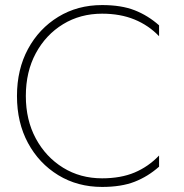

<svg xmlns="http://www.w3.org/2000/svg" viewBox="-20 -729 725 758"><path d="M82 -350Q82 -255 121.5 -182Q161 -109 229 -67Q297 -25 383 -25Q457 -25 511.5 -48Q566 -71 608 -115V-71Q564 -32 511.5 -11.5Q459 9 383 9Q286 9 210 -37.5Q134 -84 90.5 -164.5Q47 -245 47 -350Q47 -455 90.5 -535.5Q134 -616 210 -662.5Q286 -709 383 -709Q459 -709 511.5 -688.5Q564 -668 608 -629V-586Q567 -629 511 -652Q455 -675 383 -675Q297 -675 229 -633.5Q161 -592 121.5 -519Q82 -446 82 -350Z"/></svg>

Font: Jost* Thin
Style: Regular
Weight: 200
Version: Version 3.7